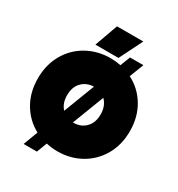

<svg xmlns="http://www.w3.org/2000/svg" viewBox="-229 -1070 1210 1304"><g transform="rotate(30 375.5 -418.5)"><path d="M304 -923H510L420 -742H239ZM197 -28Q113 -73 64 -156.5Q15 -240 15 -349Q15 -456 62.5 -539Q110 -622 192.5 -668Q275 -714 376 -714Q415 -714 456 -706L486 -784H591L548 -673Q635 -629 685.5 -544.5Q736 -460 736 -349Q736 -242 688.5 -159.5Q641 -77 559 -31Q477 15 376 15Q334 15 289 5L258 86H154ZM373 -490Q316 -488 280 -450.5Q244 -413 244 -349Q244 -285 280 -247ZM376 -208Q433 -208 470 -246Q507 -284 507 -349Q507 -415 466 -456L371 -208Z"/></g></svg>

Font: Readiness Black
Style: Regular
Weight: 900
Designer: Katatrad Team
Foundry: CadsonDemak
Version: Version 1.00;April 23, 2019;FontCreator 11.5.0.2425 64-bit; 